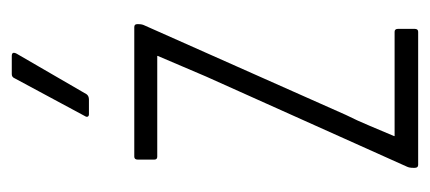

<svg xmlns="http://www.w3.org/2000/svg" viewBox="-222 -508 730 326"><g transform="rotate(-90 143.0 -345.0)"><path d="M26 0Q21 0 21 -6V-8Q21 -15 23 -19L176 -360Q185 -381 193.5 -401Q202 -421 211 -442V-443Q196 -443 181 -443Q166 -443 150 -443H40Q35 -443 35 -448V-476Q35 -482 40 -482H260Q265 -482 265 -477V-475Q265 -469 263 -465L111 -123Q101 -103 92.5 -82.5Q84 -62 75 -41V-40Q89 -40 102.5 -40Q116 -40 130 -40H252Q257 -40 257 -34V-6Q257 0 252 0ZM112 -559Q109 -559 108 -561Q107 -563 109 -566L173 -685Q175 -690 180 -690H211Q215 -690 216 -688Q217 -686 215 -682L146 -563Q143 -559 137 -559Z"/></g></svg>

Font: Sofia Sans Extra Condensed Light
Style: Regular
Weight: 300
Designer: Botio Nikoltchev, Ani Petrova
Foundry: lettersoup
Version: Version 4.101